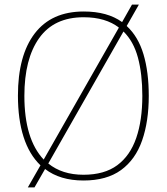

<svg xmlns="http://www.w3.org/2000/svg" viewBox="-20 -775 726 835"><path d="M156 -56Q107 -103 82.5 -179.5Q58 -256 58 -359Q58 -534 131 -629.5Q204 -725 344 -725Q396 -725 437.5 -713.5Q479 -702 511 -679L554 -755H584L531 -662Q581 -616 604 -539Q627 -462 627 -358Q627 -247 598 -164Q569 -81 506.5 -35.5Q444 10 343 10Q241 10 176 -40L130 40H101ZM497 -655Q469 -677 430.5 -688.5Q392 -700 344 -700Q215 -700 150.5 -609.5Q86 -519 86 -358Q86 -170 170 -81ZM343 -15Q434 -15 490 -56.5Q546 -98 572.5 -175Q599 -252 599 -358Q599 -453 580 -524Q561 -595 517 -638L190 -64Q250 -15 343 -15Z"/></svg>

Font: Noto Serif Tamil Thin
Style: Regular
Weight: 100
Designer: Indian Type Foundry, Tom Grace, and the Monotype Design Team
Foundry: Monotype Imaging Inc.
Version: Version 2.004; ttfautohint (v1.8.4.7-5d5b)